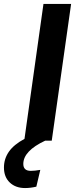

<svg xmlns="http://www.w3.org/2000/svg" viewBox="-107 -712 380 972"><path d="M253 -692 155 0H122Q11 52 11 118Q11 153 49 153Q69 153 97 148L77 233Q47 240 20 240Q-28 240 -57.5 212Q-87 184 -87 136Q-87 92 -62 56Q-37 20 17 -9L113 -692Z"/></svg>

Font: Fira Sans Extra Condensed SemiBold
Style: Italic
Weight: 600
Width: 3
Italic angle: -8°
Designer: Carrois Corporate & Edenspiekermann AG
Foundry: Carrois Corporate GbR & Edenspiekermann AG
Version: Version 4.203